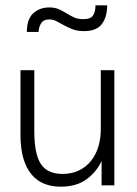

<svg xmlns="http://www.w3.org/2000/svg" viewBox="-20 -697 514 722"><path d="M208 5Q174 5 146.5 -6Q119 -17 99 -40.5Q79 -64 68 -101Q57 -138 57 -191V-433H109V-203Q109 -118 133.5 -80.5Q158 -43 215 -43Q251 -43 278 -56.5Q305 -70 323 -93Q341 -116 350 -146Q359 -176 359 -210V-433H410V0H362V-92Q345 -53 307 -24Q269 5 208 5ZM296 -580Q271 -580 253 -587Q235 -594 220.5 -602Q206 -610 193 -617Q180 -624 165 -624Q144 -624 135 -610Q126 -596 125 -577H81Q81 -625 105 -647Q129 -669 165 -669Q187 -669 202 -662Q217 -655 230 -647Q243 -639 257.5 -632Q272 -625 293 -625Q321 -625 330 -639Q339 -653 339 -677H383Q383 -633 363 -606.5Q343 -580 296 -580Z"/></svg>

Font: Tilda Sans Light
Style: Regular
Weight: 300
Designer: ParaType Ltd
Foundry: ParaType Ltd
Version: Version 1.009